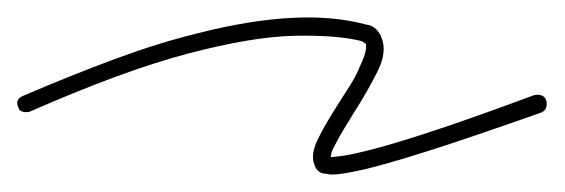

<svg xmlns="http://www.w3.org/2000/svg" viewBox="-30 -259 647 220"><path d="M351 -59Q348 -59 346 -59.5Q344 -60 342 -60Q333 -61 330 -71Q326 -82 333.5 -98Q341 -114 357 -139Q364 -150 371 -161Q378 -172 382 -182Q388 -195 389 -201Q390 -207 389 -209Q389 -209 387.5 -210Q386 -211 384 -212Q356 -219 307.5 -218Q259 -217 185 -197.5Q111 -178 4 -131Q0 -130 -4 -131Q-8 -132 -9 -136Q-13 -145 -4 -149Q52 -173 102 -191.5Q152 -210 197 -221Q315 -251 389 -231Q397 -230 401.5 -225Q406 -220 407 -216Q414 -200 402.5 -177Q391 -154 375 -129Q369 -119 364 -111Q359 -103 355 -95Q351 -88 350 -84.5Q349 -81 349 -79Q352 -79 363 -80.5Q374 -82 399 -88.5Q424 -95 468 -109.5Q512 -124 582 -150Q593 -152 596 -144Q598 -133 590 -130Q508 -101 459 -85.5Q410 -70 385.5 -64.5Q361 -59 351 -59Z"/></svg>

Font: Redacted Script Light
Style: Regular
Weight: 300
Designer: Christian Naths
Foundry: Christian Naths
Version: Version 1.001; ttfautohint (v1.8.3)